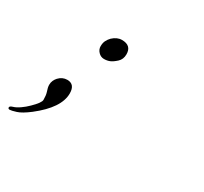

<svg xmlns="http://www.w3.org/2000/svg" viewBox="-271 -451 720 676"><g transform="rotate(30 89.5 -112.5)"><path d="M13.2 -301.8Q30.8 -318.4 50.8 -318.4Q89.4 -318.4 89.4 -282.2Q89.4 -261.7 75.9 -249.5Q62.5 -237.3 52 -232.9Q41.5 -228.5 28.6 -228.5Q15.6 -228.5 5.9 -238.5Q-3.9 -248.5 -3.9 -261.7Q-3.9 -274.9 0.7 -284.4Q5.4 -293.9 13.2 -301.8ZM-45.9 -100.6Q-14.6 -100.6 -14.6 -63Q-14.6 -4.9 -95.7 58.1Q-125 80.6 -143.8 86.4Q-162.6 92.3 -169.4 92.3Q-176.3 92.3 -176.3 86.4Q-176.3 81.1 -164.6 77.6Q-152.8 74.2 -138.4 64.2Q-124 54.2 -111.8 42Q-83.5 14.6 -83.5 2.4Q-83.5 -15.6 -86.9 -26.4Q-92.8 -43.5 -92.8 -53.2Q-92.8 -63 -89.4 -70.8Q-85.9 -78.6 -80.1 -85Q-65.4 -100.6 -45.9 -100.6Z"/></g></svg>

Font: Pinyon Script
Style: Regular
Weight: 400
Designer: Nicole Fally
Foundry: Nicole Fally
Version: Version 1.005